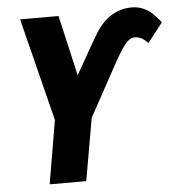

<svg xmlns="http://www.w3.org/2000/svg" viewBox="-52 -784 783 834"><g transform="rotate(-5 339.0 -367.0)"><path d="M178 -276.5 65.5 -725H233L293.5 -461.5L320.5 -509Q364 -587 393 -635Q423.5 -685 463.8 -709.8Q504 -734.5 553 -734.5Q581.5 -734.5 604.2 -723.8Q627 -713 641.8 -699Q656.5 -685 671.5 -666.5L678 -659L611.5 -573.5Q602 -585.5 587.2 -594.8Q572.5 -604 553.5 -604Q531.5 -604 508.8 -574Q486 -544 450 -476.5L338 -272L290.5 0H131Z"/></g></svg>

Font: JuliaMono ExtraBold
Style: Italic
Weight: 800
Italic angle: -9°
Monospace: yes
Designer: cormullion
Foundry: corm
Version: Version 0.057; ttfautohint (v1.8.4)